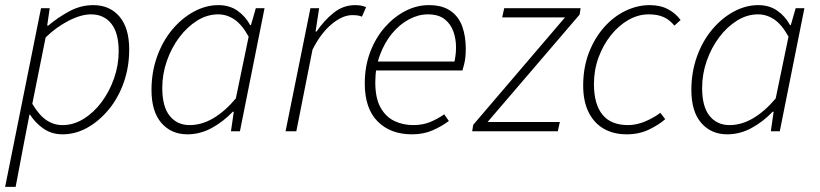

<svg xmlns="http://www.w3.org/2000/svg" viewBox="-23 -512 3200 749"><path d="M-3 217 137 -480H171L161 -412H165Q203 -444 247.5 -468Q292 -492 341 -492Q405 -492 443 -447.5Q481 -403 481 -319Q481 -250 459.5 -189.5Q438 -129 400.5 -84Q363 -39 317 -13.5Q271 12 221 12Q179 12 147 -10Q115 -32 94 -65H92L71 43L38 217ZM221 -24Q264 -24 303.5 -48.5Q343 -73 373.5 -114Q404 -155 422 -206.5Q440 -258 440 -312Q440 -384 411 -420Q382 -456 332 -456Q293 -456 244.5 -431Q196 -406 155 -366L103 -107Q130 -62 158.5 -43Q187 -24 221 -24Z M708 12Q645 12 606.5 -32.5Q568 -77 568 -161Q568 -230 589.5 -290.5Q611 -351 648.5 -396Q686 -441 733 -466.5Q780 -492 829 -492Q872 -492 903 -470.5Q934 -449 953 -414H956L975 -480H1009L913 0H878L889 -76H885Q849 -38 803.5 -13Q758 12 708 12ZM717 -24Q764 -24 809.5 -51Q855 -78 897 -128L947 -369Q921 -416 891.5 -436Q862 -456 828 -456Q785 -456 746 -431.5Q707 -407 676.5 -366.5Q646 -326 628 -274.5Q610 -223 610 -169Q610 -96 639 -60Q668 -24 717 -24Z M1091 0 1188 -480H1222L1208 -389H1212Q1241 -432 1278.5 -462Q1316 -492 1362 -492Q1372 -492 1383.5 -490.5Q1395 -489 1405 -484L1389 -447Q1382 -450 1373.5 -451.5Q1365 -453 1351 -453Q1313 -453 1270.5 -417.5Q1228 -382 1196 -318L1133 0Z M1584 12Q1500 12 1450 -38.5Q1400 -89 1400 -186Q1400 -254 1421.5 -310Q1443 -366 1479 -406.5Q1515 -447 1559 -469.5Q1603 -492 1650 -492Q1702 -492 1734 -470Q1766 -448 1780 -409.5Q1794 -371 1794 -322Q1794 -305 1792.5 -289.5Q1791 -274 1787.5 -261Q1784 -248 1781 -237H1433L1440 -272H1750Q1753 -287 1754.5 -300Q1756 -313 1756 -328Q1756 -360 1745.5 -389.5Q1735 -419 1711 -437.5Q1687 -456 1646 -456Q1609 -456 1572.5 -436.5Q1536 -417 1506.5 -381.5Q1477 -346 1459 -297Q1441 -248 1441 -191Q1441 -129 1461.5 -92.5Q1482 -56 1515.5 -40Q1549 -24 1589 -24Q1626 -24 1655 -36Q1684 -48 1710 -66L1728 -40Q1700 -19 1664.5 -3.5Q1629 12 1584 12Z M1819 0 1823 -25 2181 -444H1936L1944 -480H2242L2238 -455L1879 -36H2161L2153 0Z M2422 12Q2370 12 2332 -10Q2294 -32 2273 -74.5Q2252 -117 2252 -178Q2252 -248 2274 -305.5Q2296 -363 2333 -405Q2370 -447 2416.5 -469.5Q2463 -492 2511 -492Q2553 -492 2583 -476Q2613 -460 2632 -434L2608 -412Q2589 -435 2565.5 -445.5Q2542 -456 2508 -456Q2467 -456 2429 -434.5Q2391 -413 2360.5 -375Q2330 -337 2312 -288Q2294 -239 2294 -184Q2294 -106 2327 -65Q2360 -24 2427 -24Q2461 -24 2495.5 -39Q2530 -54 2553 -72L2572 -47Q2547 -25 2508.5 -6.5Q2470 12 2422 12Z M2814 12Q2751 12 2712.5 -32.5Q2674 -77 2674 -161Q2674 -230 2695.5 -290.5Q2717 -351 2754.5 -396Q2792 -441 2839 -466.5Q2886 -492 2935 -492Q2978 -492 3009 -470.5Q3040 -449 3059 -414H3062L3081 -480H3115L3019 0H2984L2995 -76H2991Q2955 -38 2909.5 -13Q2864 12 2814 12ZM2823 -24Q2870 -24 2915.5 -51Q2961 -78 3003 -128L3053 -369Q3027 -416 2997.5 -436Q2968 -456 2934 -456Q2891 -456 2852 -431.5Q2813 -407 2782.5 -366.5Q2752 -326 2734 -274.5Q2716 -223 2716 -169Q2716 -96 2745 -60Q2774 -24 2823 -24Z"/></svg>

Font: Source Sans 3 Light
Style: Italic
Weight: 300
Italic angle: -11°
Designer: Paul D. Hunt
Foundry: Adobe
Version: Version 3.046;hotconv 1.0.118;makeotfexe 2.5.65603